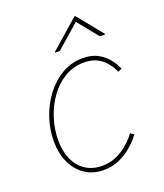

<svg xmlns="http://www.w3.org/2000/svg" viewBox="-141 -857 818 959"><g transform="rotate(-20 267.5 -377.5)"><path d="M245.1 7.8Q189 7.8 147 -20.3Q105 -48.3 81.8 -98.1Q58.6 -147.9 58.6 -212.4Q58.6 -274.9 79.1 -335.7Q99.6 -396.5 137 -445.8Q174.3 -495.1 224.6 -524.4Q274.9 -553.7 335 -553.7Q380.9 -553.7 411.9 -537.6Q442.9 -521.5 461.9 -499.5Q481 -477.5 490.2 -459.7Q499.5 -441.9 501 -438.5L480.5 -428.7Q479 -432.6 470.7 -448.7Q462.4 -464.8 445.8 -483.9Q429.2 -502.9 402.1 -517.1Q375 -531.2 335 -531.2Q277.3 -531.2 230.7 -503.2Q184.1 -475.1 150.6 -428.2Q117.2 -381.3 99.1 -324.2Q81.1 -267.1 81.1 -209Q81.1 -149.9 101.1 -106.2Q121.1 -62.5 158 -38.6Q194.8 -14.6 245.1 -14.6Q286.1 -14.6 319.3 -29.3Q352.5 -43.9 376.5 -64Q400.4 -84 414.3 -100.3Q428.2 -116.7 430.7 -120.1L448.7 -106.9Q446.3 -103.5 431.2 -85.7Q416 -67.9 389.6 -46.1Q363.3 -24.4 326.9 -8.3Q290.5 7.8 245.1 7.8ZM241.7 -626.5H215.3L215.8 -629.4L368.2 -763.2H374L482.4 -629.4L481.9 -626.5H454.6L366.2 -735.8Z"/></g></svg>

Font: Inter Thin
Style: Italic
Weight: 250
Italic angle: -9.3988°
Designer: Rasmus Andersson
Foundry: rsms
Version: Version 4.001;git-66647c0bb